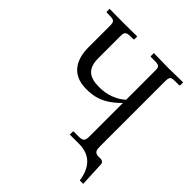

<svg xmlns="http://www.w3.org/2000/svg" viewBox="-214 -783 1061 1061"><g transform="rotate(45 317.0 -252.5)"><path d="M529 -74V-577C529 -614 535 -619 569 -619H598C602 -619 604 -621 604 -625V-646L489 -644L375 -646V-624C375 -621 376 -619 379 -619H409C445 -619 449 -612 449 -577V-355C388 -301 321 -299 292 -299C220 -299 178 -326 178 -408V-578C178 -609 180 -620 222 -620H239C243 -620 245 -621 245 -625V-646L137 -645L29 -646V-625C29 -622 31 -620 36 -620H53C92 -620 97 -613 97 -578V-412C97 -321 136 -241 250 -241C308 -241 369 -249 449 -330V-73C449 -39 445 -26 409 -26H370C366 -26 365 -24 365 -21V1H437C529 1 572 59 583 141H610L603 -5C602 -20 589 -25 582 -25H565C532 -25 529 -43 529 -74Z"/></g></svg>

Font: Libertinus Serif
Style: Regular
Weight: 400
Designer: Philipp H. Poll
Foundry: Khaled Hosny
Version: Version 6.2